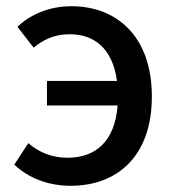

<svg xmlns="http://www.w3.org/2000/svg" viewBox="-20 -584 557 617"><path d="M88 -431C119 -456 154 -474 204 -474C285 -474 342 -426 356 -324H131V-245H358C349 -130 288 -77 196 -77C146 -77 103 -96 71 -124L26 -55C73 -10 138 13 207 13C357 13 468 -82 468 -274C468 -470 352 -564 210 -564C133 -564 74 -534 36 -498Z"/></svg>

Font: Noto Sans Japanese Medium
Style: Regular
Weight: 500
Designer: Ryoko NISHIZUKA (kana & ideographs); Paul D. Hunt (Latin, Greek & Cyrillic); Wenlong ZHANG (bopomofo); Sandoll Communica
Foundry: Adobe Systems Incorporated
Version: Version 1.000;PS 1;hotconv 1.0.78;makeotf.lib2.5.61930